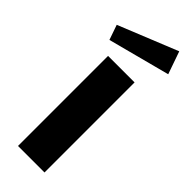

<svg xmlns="http://www.w3.org/2000/svg" viewBox="-252 -776 799 799"><g transform="rotate(45 147.5 -376.5)"><path d="M65 -530V0H221V-530ZM-1 -647 22 -581 296 -653 261 -753Z"/></g></svg>

Font: Cheyenne Sans
Style: Bold
Weight: 700
Designer: The Public Sans project authors (U.S. Web Design System), Libre Franklin designed by Pablo Impallari and Rodrigo Fuenzal
Foundry: The Cheyenne Sans Project Authors
Version: Version 2.007